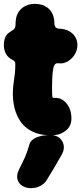

<svg xmlns="http://www.w3.org/2000/svg" viewBox="-20 -673 420 992"><path d="M262 25Q195 29 150.5 8Q106 -13 82 -51Q58 -89 50.5 -137Q43 -185 49 -233Q52 -256 54 -270.5Q56 -285 57.5 -300Q59 -315 59 -337Q60 -351 55.5 -356Q51 -361 43 -364.5Q35 -368 25 -377Q13 -388 6.5 -404Q0 -420 0 -441Q0 -461 6 -477.5Q12 -494 25 -503Q40 -513 50 -520.5Q60 -528 60 -544Q60 -551 61 -562Q62 -573 63 -579Q70 -613 96 -633Q122 -653 161 -653Q200 -653 226 -633Q252 -613 259 -577Q260 -572 260.5 -566Q261 -560 261 -554Q261 -525 286 -525Q294 -525 302 -523.5Q310 -522 317 -520Q344 -513 362 -491.5Q380 -470 380 -441Q380 -410 361.5 -384.5Q343 -359 315 -349Q307 -346 297.5 -345.5Q288 -345 279 -346Q267 -348 260.5 -335Q254 -322 252 -297Q251 -282 250 -269.5Q249 -257 249 -227Q249 -197 249.5 -184Q250 -171 252.5 -169Q255 -167 261 -167Q297 -170 323 -139.5Q349 -109 349 -60Q349 -22 321.5 0.5Q294 23 262 25ZM221 258Q211 275 189.5 287Q168 299 141 299H137Q115 299 96 287.5Q77 276 70.5 254.5Q64 233 78 203Q98 164 109.5 138Q121 112 131 76Q135 59 149.5 48Q164 37 186.5 31Q209 25 235 25H242Q270 25 287.5 40Q305 55 309 77.5Q313 100 300 124Q278 163 261 192Q244 221 221 258Z"/></svg>

Font: Winky Sans Black
Style: Regular
Weight: 900
Designer: Simon Atzbach
Foundry: typofactur
Version: Version 1.205